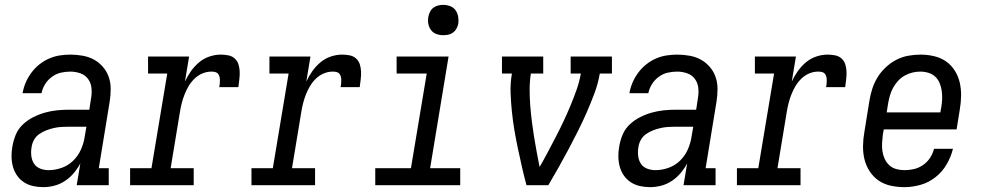

<svg xmlns="http://www.w3.org/2000/svg" viewBox="-20 -763 4040 791"><path d="M158 8Q137 8 116.5 3.5Q96 -1 79 -12Q62 -23 50.5 -39.5Q39 -56 33.5 -75.5Q28 -95 27.5 -116.5Q27 -138 31 -159Q35 -184 45 -208Q55 -232 74 -250Q93 -268 116.5 -280Q140 -292 165 -299Q190 -306 214.5 -308.5Q239 -311 263 -311H348L355 -357Q359 -378 357 -399.5Q355 -421 343 -437.5Q331 -454 311 -461Q291 -468 270 -468Q250 -468 230.5 -463.5Q211 -459 194 -446.5Q177 -434 166 -416.5Q155 -399 151 -379H73Q77 -402 86 -423Q95 -444 109 -463Q123 -482 141.5 -497Q160 -512 181.5 -521.5Q203 -531 225.5 -534.5Q248 -538 270 -538Q295 -538 320.5 -533.5Q346 -529 367 -517.5Q388 -506 404 -487.5Q420 -469 428 -446Q436 -423 436 -397Q436 -371 432 -345L387 -70H428V0H296L311 -90Q300 -69 284 -50Q268 -31 247.5 -17.5Q227 -4 204 2Q181 8 158 8ZM180 -62Q207 -62 234 -71.5Q261 -81 281.5 -101Q302 -121 313.5 -147Q325 -173 329 -200L336 -241H263Q248 -241 232.5 -240Q217 -239 201.5 -235.5Q186 -232 170.5 -226Q155 -220 141.5 -210.5Q128 -201 120 -186.5Q112 -172 110 -156Q107 -139 109 -121Q111 -103 120 -89Q129 -75 145.5 -68.5Q162 -62 180 -62Z M516 0V-70H604L669 -460H590V-530H759L742 -427Q752 -449 766.5 -469.5Q781 -490 800 -506Q819 -522 842.5 -530Q866 -538 889 -538Q905 -538 920.5 -535Q936 -532 947 -522Q958 -512 962.5 -497.5Q967 -483 967.5 -467.5Q968 -452 966 -436Q964 -420 962 -404H883Q885 -412 885.5 -419Q886 -426 886 -433.5Q886 -441 884 -448Q882 -455 877.5 -460Q873 -465 865.5 -466.5Q858 -468 851 -468Q832 -468 814 -460.5Q796 -453 781.5 -439Q767 -425 757 -408Q747 -391 740 -373Q733 -355 728.5 -337Q724 -319 721 -300L683 -70H778V0Z M1016 0V-70H1104L1169 -460H1090V-530H1259L1242 -427Q1252 -449 1266.5 -469.5Q1281 -490 1300 -506Q1319 -522 1342.5 -530Q1366 -538 1389 -538Q1405 -538 1420.5 -535Q1436 -532 1447 -522Q1458 -512 1462.5 -497.5Q1467 -483 1467.5 -467.5Q1468 -452 1466 -436Q1464 -420 1462 -404H1383Q1385 -412 1385.5 -419Q1386 -426 1386 -433.5Q1386 -441 1384 -448Q1382 -455 1377.5 -460Q1373 -465 1365.5 -466.5Q1358 -468 1351 -468Q1332 -468 1314 -460.5Q1296 -453 1281.5 -439Q1267 -425 1257 -408Q1247 -391 1240 -373Q1233 -355 1228.5 -337Q1224 -319 1221 -300L1183 -70H1278V0Z M1526 0V-70H1673L1738 -460H1614V-530H1828L1752 -70H1876V0ZM1806 -618Q1791 -618 1777.5 -623Q1764 -628 1755.5 -639.5Q1747 -651 1744.5 -665.5Q1742 -680 1745 -695Q1747 -705 1752 -715Q1757 -725 1766 -731.5Q1775 -738 1785.5 -740.5Q1796 -743 1806 -743Q1821 -743 1835 -737.5Q1849 -732 1857 -720.5Q1865 -709 1867.5 -694.5Q1870 -680 1868 -665Q1866 -655 1860.5 -645Q1855 -635 1846 -628.5Q1837 -622 1826.5 -620Q1816 -618 1806 -618Z M2149 0Q2139 -37 2130.5 -74.5Q2122 -112 2114 -149.5Q2106 -187 2099.5 -225Q2093 -263 2089 -302Q2085 -341 2083.5 -380.5Q2082 -420 2089 -460H2048V-530H2218V-460H2167Q2162 -427 2162 -394Q2162 -361 2164.5 -328.5Q2167 -296 2171 -264Q2175 -232 2180 -200.5Q2185 -169 2191 -137.5Q2197 -106 2203 -75Q2221 -106 2237.5 -137.5Q2254 -169 2270.5 -200.5Q2287 -232 2302 -264Q2317 -296 2330.5 -328.5Q2344 -361 2355.5 -393.5Q2367 -426 2373 -460H2331V-530H2501V-460H2451Q2444 -419 2429.5 -380Q2415 -341 2398 -302Q2381 -263 2362 -225Q2343 -187 2323 -149.5Q2303 -112 2282 -74.5Q2261 -37 2239 0Z M2658 8Q2637 8 2616.5 3.5Q2596 -1 2579 -12Q2562 -23 2550.5 -39.5Q2539 -56 2533.5 -75.5Q2528 -95 2527.5 -116.5Q2527 -138 2531 -159Q2535 -184 2545 -208Q2555 -232 2574 -250Q2593 -268 2616.5 -280Q2640 -292 2665 -299Q2690 -306 2714.5 -308.5Q2739 -311 2763 -311H2848L2855 -357Q2859 -378 2857 -399.5Q2855 -421 2843 -437.5Q2831 -454 2811 -461Q2791 -468 2770 -468Q2750 -468 2730.5 -463.5Q2711 -459 2694 -446.5Q2677 -434 2666 -416.5Q2655 -399 2651 -379H2573Q2577 -402 2586 -423Q2595 -444 2609 -463Q2623 -482 2641.5 -497Q2660 -512 2681.5 -521.5Q2703 -531 2725.5 -534.5Q2748 -538 2770 -538Q2795 -538 2820.5 -533.5Q2846 -529 2867 -517.5Q2888 -506 2904 -487.5Q2920 -469 2928 -446Q2936 -423 2936 -397Q2936 -371 2932 -345L2887 -70H2928V0H2796L2811 -90Q2800 -69 2784 -50Q2768 -31 2747.5 -17.5Q2727 -4 2704 2Q2681 8 2658 8ZM2680 -62Q2707 -62 2734 -71.5Q2761 -81 2781.5 -101Q2802 -121 2813.5 -147Q2825 -173 2829 -200L2836 -241H2763Q2748 -241 2732.5 -240Q2717 -239 2701.5 -235.5Q2686 -232 2670.5 -226Q2655 -220 2641.5 -210.5Q2628 -201 2620 -186.5Q2612 -172 2610 -156Q2607 -139 2609 -121Q2611 -103 2620 -89Q2629 -75 2645.5 -68.5Q2662 -62 2680 -62Z M3016 0V-70H3104L3169 -460H3090V-530H3259L3242 -427Q3252 -449 3266.5 -469.5Q3281 -490 3300 -506Q3319 -522 3342.5 -530Q3366 -538 3389 -538Q3405 -538 3420.5 -535Q3436 -532 3447 -522Q3458 -512 3462.5 -497.5Q3467 -483 3467.5 -467.5Q3468 -452 3466 -436Q3464 -420 3462 -404H3383Q3385 -412 3385.5 -419Q3386 -426 3386 -433.5Q3386 -441 3384 -448Q3382 -455 3377.5 -460Q3373 -465 3365.5 -466.5Q3358 -468 3351 -468Q3332 -468 3314 -460.5Q3296 -453 3281.5 -439Q3267 -425 3257 -408Q3247 -391 3240 -373Q3233 -355 3228.5 -337Q3224 -319 3221 -300L3183 -70H3278V0Z M3706 8Q3677 8 3649.5 2Q3622 -4 3600 -19Q3578 -34 3563 -57Q3548 -80 3541.5 -106.5Q3535 -133 3535.5 -162Q3536 -191 3541 -219L3562 -349Q3566 -374 3574 -398.5Q3582 -423 3596 -445.5Q3610 -468 3630 -486.5Q3650 -505 3673.5 -517Q3697 -529 3722.5 -533.5Q3748 -538 3773 -538Q3801 -538 3828.5 -531.5Q3856 -525 3877.5 -510Q3899 -495 3913.5 -472Q3928 -449 3934 -422.5Q3940 -396 3939.5 -367.5Q3939 -339 3934 -311L3921 -230H3621L3617 -208Q3615 -191 3614 -173.5Q3613 -156 3615.5 -139.5Q3618 -123 3625 -108Q3632 -93 3644 -82Q3656 -71 3672.5 -66.5Q3689 -62 3706 -62Q3726 -62 3745.5 -66.5Q3765 -71 3782.5 -83Q3800 -95 3811.5 -112.5Q3823 -130 3828 -150H3906Q3898 -117 3880 -86Q3862 -55 3834 -33Q3806 -11 3772.5 -1.5Q3739 8 3706 8ZM3633 -300H3854L3858 -322Q3861 -339 3861.5 -356.5Q3862 -374 3859.5 -390.5Q3857 -407 3850.5 -422Q3844 -437 3832.5 -447.5Q3821 -458 3805 -463Q3789 -468 3771 -468Q3755 -468 3738.5 -464Q3722 -460 3707 -451.5Q3692 -443 3680 -430Q3668 -417 3659.5 -401.5Q3651 -386 3646.5 -370Q3642 -354 3639 -338Z"/></svg>

Font: Iosevka Curly Slab Oblique
Style: Regular
Weight: 400
Italic angle: -9°
Monospace: yes
Designer: Belleve Invis
Foundry: Belleve Invis
Version: Version 11.1.0; ttfautohint (v1.8.3)